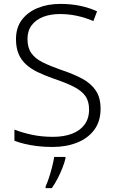

<svg xmlns="http://www.w3.org/2000/svg" viewBox="-20 -744 586 985"><path d="M496 -186Q496 -122 464 -78.5Q432 -35 376 -12.5Q320 10 249 10Q206 10 170.5 5.5Q135 1 106 -6Q77 -13 54 -22V-79Q92 -64 142.5 -53Q193 -42 252 -42Q307 -42 348.5 -57.5Q390 -73 413.5 -104.5Q437 -136 437 -182Q437 -225 417.5 -252Q398 -279 357.5 -299.5Q317 -320 254 -341Q209 -357 173.5 -374Q138 -391 113 -414Q88 -437 75 -468.5Q62 -500 62 -543Q62 -602 92 -642Q122 -682 173.5 -703Q225 -724 290 -724Q343 -724 389.5 -714.5Q436 -705 478 -686L459 -636Q417 -654 374 -663Q331 -672 288 -672Q239 -672 201.5 -657.5Q164 -643 142.5 -614.5Q121 -586 121 -544Q121 -499 141 -471Q161 -443 199.5 -424Q238 -405 292 -386Q356 -365 401.5 -340.5Q447 -316 471.5 -279.5Q496 -243 496 -186ZM316 68Q311 90 300.5 117Q290 144 276 171Q262 198 246 221H214V212Q222 196 231 168.5Q240 141 247.5 111.5Q255 82 258 61H316Z"/></svg>

Font: Noto Sans Thai Light
Style: Regular
Weight: 300
Designer: Monotype Design Team
Foundry: Monotype Imaging Inc.
Version: Version 2.001